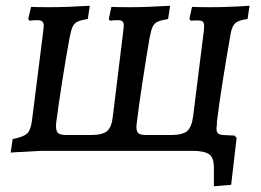

<svg xmlns="http://www.w3.org/2000/svg" viewBox="-20 -524 905 667"><path d="M733 -97 734 -98 732 -78Q732 -66 737 -61Q742 -56 754 -55L795 -53L802 -45L783 118L723 123V58Q723 23 706 11.5Q689 0 647 0H123Q115 0 53 4Q43 4 17 6L24 -41Q61 -48 74 -60Q87 -72 91 -105L130 -414Q132 -430 132 -433Q132 -445 126.5 -449.5Q121 -454 108 -454Q97 -454 83 -452L78 -458L88 -500Q110 -499 153 -499Q212 -499 292 -504L285 -458Q260 -454 249 -448.5Q238 -443 232.5 -431.5Q227 -420 222 -394Q210 -330 196.5 -244.5Q183 -159 175 -96Q173 -72 180 -63.5Q187 -55 210 -55H296Q336 -55 352 -68.5Q368 -82 372 -120L408 -414Q410 -430 410 -435Q410 -446 405 -450Q400 -454 388 -454Q376 -454 362 -452L358 -458L367 -500Q389 -499 433 -499Q491 -499 571 -504L564 -458Q539 -454 527.5 -448.5Q516 -443 510.5 -431.5Q505 -420 500 -394Q488 -325 474.5 -236Q461 -147 455 -96Q454 -91 454 -82Q454 -66 461.5 -60.5Q469 -55 489 -55H575Q614 -55 630 -68.5Q646 -82 651 -121L688 -416Q689 -423 689 -433Q689 -445 684.5 -449Q680 -453 666 -453Q652 -453 643 -452L638 -458L647 -500Q668 -499 711 -499Q772 -499 847 -504L840 -458Q810 -454 798.5 -444.5Q787 -435 782 -411Q748 -218 733 -97Z"/></svg>

Font: Alegreya SC Medium
Style: Italic
Weight: 500
Italic angle: -7°
Designer: Juan Pablo del Peral
Foundry: Huerta Tipografica
Version: Version 2.007; ttfautohint (v1.6)